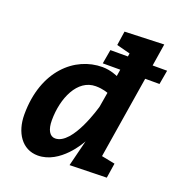

<svg xmlns="http://www.w3.org/2000/svg" viewBox="-139 -893 958 1021"><g transform="rotate(20 339.5 -382.5)"><path d="M344 -569H443L437 -531C437 -531 397 -550 350 -550C195 -550 45 -420 45 -171C45 -69 97 10 186 10C313 10 395 -138 400 -148L363 0L572 -5L585 -89L509 -104L584 -569H665L679 -649H597L617 -775L395 -767L383 -687L460 -667L457 -649H358ZM407 -347C407 -347 342 -107 242 -107C211 -107 193 -139 193 -192C193 -318 248 -442 351 -442C393 -442 421 -430 421 -430Z"/></g></svg>

Font: Bitter
Style: Bold Italic
Weight: 700
Designer: Sol Matas
Foundry: Sol Matas
Version: Version 1.002